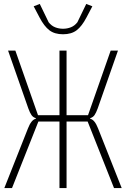

<svg xmlns="http://www.w3.org/2000/svg" viewBox="-20 -955 640 975"><path d="M282 -338H175L41 0H2L122 -303Q139 -347 162 -352V-355Q148 -359 140 -370.5Q132 -382 124 -404L21 -698H58L173 -370H282V-698H318V-370H427L542 -698H579L476 -404Q468 -382 460 -370.5Q452 -359 438 -355V-352Q461 -347 478 -303L598 0H559L425 -338H318V0H282ZM300 -781Q257 -781 230.5 -801.5Q204 -822 181 -866L151 -923L182 -935L227 -842Q241 -824 260 -816.5Q279 -809 300 -809Q321 -809 340 -816.5Q359 -824 373 -842L418 -935L449 -923L419 -866Q396 -822 369.5 -801.5Q343 -781 300 -781Z"/></svg>

Font: IBM Plex Mono ExtLt
Style: Regular
Weight: 200
Monospace: yes
Designer: Mike Abbink, Paul van der Laan, Pieter van Rosmalen
Foundry: Bold Monday
Version: Version 2.3